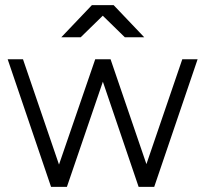

<svg xmlns="http://www.w3.org/2000/svg" viewBox="-20 -732 804 752"><path d="M694 -500H754L584 0H523ZM353 -500H413L242 0H181ZM10 -500H70L241 0H180ZM353 -500H413L584 0H523ZM341 -711V-712H425L545 -586H469ZM340 -712H424V-711L296 -586H220Z"/></svg>

Font: Oak Sans Light
Style: Regular
Weight: 400
Designer: Erik Kennedy, Walven
Foundry: Erik Kennedy, Walven
Version: Version 1.100;Glyphs 3.1.2 (3151)